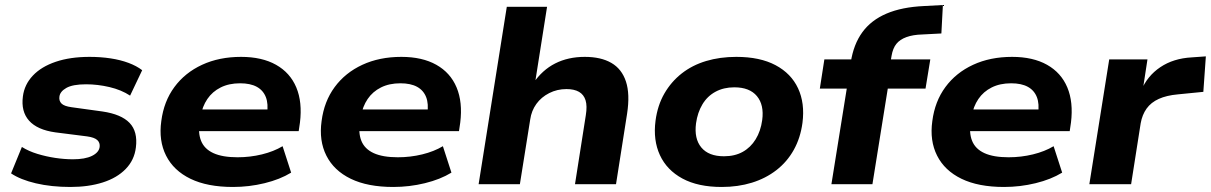

<svg xmlns="http://www.w3.org/2000/svg" viewBox="-20 -732 4812 763"><path d="M260 11Q184 11 122.5 -3.5Q61 -18 24 -43L67 -148Q94 -131 128.5 -120.5Q163 -110 199.5 -104.5Q236 -99 270 -99Q318 -99 345.5 -112.5Q373 -126 376 -148Q378 -165 366.5 -175.5Q355 -186 326 -190L200 -206Q128 -216 95.5 -252.5Q63 -289 71 -349Q77 -396 110.5 -431.5Q144 -467 201.5 -486.5Q259 -506 336 -506Q380 -506 419.5 -500Q459 -494 491 -482Q523 -470 545 -453L497 -352Q462 -375 415 -386Q368 -397 322 -397Q269 -397 243.5 -382.5Q218 -368 216 -347Q214 -331 224.5 -320.5Q235 -310 264 -306L387 -289Q462 -278 495 -243.5Q528 -209 520 -146Q514 -96 479.5 -60.5Q445 -25 388.5 -7Q332 11 260 11Z M906 11Q804 11 737 -21.5Q670 -54 640 -113.5Q610 -173 621 -251Q631 -329 673 -386Q715 -443 783 -474.5Q851 -506 938 -506Q1021 -506 1077 -474.5Q1133 -443 1157.5 -384.5Q1182 -326 1172 -245L1167 -211H746L759 -297H1061L1041 -280Q1047 -319 1036.5 -346Q1026 -373 1000.5 -387Q975 -401 934 -401Q890 -401 857 -384.5Q824 -368 804 -338.5Q784 -309 777 -269L774 -251Q766 -205 779 -172.5Q792 -140 828 -123.5Q864 -107 924 -107Q974 -107 1021 -118.5Q1068 -130 1103 -151L1137 -46Q1093 -19 1031.5 -4Q970 11 906 11Z M1543 11Q1441 11 1374 -21.5Q1307 -54 1277 -113.5Q1247 -173 1258 -251Q1268 -329 1310 -386Q1352 -443 1420 -474.5Q1488 -506 1575 -506Q1658 -506 1714 -474.5Q1770 -443 1794.5 -384.5Q1819 -326 1809 -245L1804 -211H1383L1396 -297H1698L1678 -280Q1684 -319 1673.5 -346Q1663 -373 1637.5 -387Q1612 -401 1571 -401Q1527 -401 1494 -384.5Q1461 -368 1441 -338.5Q1421 -309 1414 -269L1411 -251Q1403 -205 1416 -172.5Q1429 -140 1465 -123.5Q1501 -107 1561 -107Q1611 -107 1658 -118.5Q1705 -130 1740 -151L1774 -46Q1730 -19 1668.5 -4Q1607 11 1543 11Z M1882 0 1994 -705H2154L2106 -401H2099Q2135 -454 2186.5 -480Q2238 -506 2304 -506Q2368 -506 2409.5 -482Q2451 -458 2467.5 -408Q2484 -358 2472 -280L2428 0H2265L2308 -274Q2314 -311 2307 -333.5Q2300 -356 2281 -367Q2262 -378 2231 -378Q2194 -378 2162.5 -362Q2131 -346 2111.5 -319Q2092 -292 2087 -257L2046 0Z M2848 11Q2754 11 2692 -22.5Q2630 -56 2602.5 -115.5Q2575 -175 2585 -252Q2593 -313 2620 -360Q2647 -407 2689 -440Q2731 -473 2786 -489.5Q2841 -506 2906 -506Q3000 -506 3062 -473Q3124 -440 3151.5 -381Q3179 -322 3169 -244Q3161 -184 3134.5 -136.5Q3108 -89 3065.5 -56Q3023 -23 2968 -6Q2913 11 2848 11ZM2857 -111Q2900 -111 2931.5 -128.5Q2963 -146 2983 -178.5Q3003 -211 3009 -255Q3017 -315 2988 -350Q2959 -385 2898 -385Q2856 -385 2823.5 -367.5Q2791 -350 2771.5 -317.5Q2752 -285 2746 -242Q2738 -181 2767 -146Q2796 -111 2857 -111Z M3284 0 3345 -380H3238L3256 -496H3398L3356 -460L3361 -485Q3372 -556 3407 -604Q3442 -652 3503 -678Q3564 -704 3652 -708L3727 -712L3721 -599L3645 -595Q3608 -594 3582 -584.5Q3556 -575 3542 -557.5Q3528 -540 3523 -510L3517 -475L3498 -496H3677L3658 -380H3508L3447 0Z M3970 11Q3868 11 3801 -21.5Q3734 -54 3704 -113.5Q3674 -173 3685 -251Q3695 -329 3737 -386Q3779 -443 3847 -474.5Q3915 -506 4002 -506Q4085 -506 4141 -474.5Q4197 -443 4221.5 -384.5Q4246 -326 4236 -245L4231 -211H3810L3823 -297H4125L4105 -280Q4111 -319 4100.5 -346Q4090 -373 4064.5 -387Q4039 -401 3998 -401Q3954 -401 3921 -384.5Q3888 -368 3868 -338.5Q3848 -309 3841 -269L3838 -251Q3830 -205 3843 -172.5Q3856 -140 3892 -123.5Q3928 -107 3988 -107Q4038 -107 4085 -118.5Q4132 -130 4167 -151L4201 -46Q4157 -19 4095.5 -4Q4034 11 3970 11Z M4309 0 4388 -496H4540L4521 -372H4515Q4539 -430 4591 -465Q4643 -500 4716 -504L4772 -508L4762 -367L4661 -357Q4616 -353 4585 -339Q4554 -325 4536.5 -300.5Q4519 -276 4513 -242L4475 0Z"/></svg>

Font: Nunito Sans 10pt SemiExpanded ExtraBold
Style: Italic
Weight: 800
Width: 6
Italic angle: -9°
Designer: Vernon Adams
Foundry: Vernon Adams
Version: Version 3.101;gftools[0.9.27]